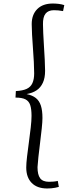

<svg xmlns="http://www.w3.org/2000/svg" viewBox="-20 -843 400 1090"><path d="M70 -326Q109 -328 131.5 -338.5Q154 -349 164 -371Q174 -393 174 -427Q174 -454 172 -492Q170 -530 167 -570Q164 -610 162 -646Q160 -682 160 -706Q160 -760 191.5 -791.5Q223 -823 280 -823Q296 -823 313 -821Q330 -819 345 -814L338 -780Q323 -783 310.5 -784Q298 -785 286 -785Q254 -785 238.5 -765.5Q223 -746 224 -704Q224 -687 225.5 -654.5Q227 -622 229.5 -582Q232 -542 234 -504.5Q236 -467 236 -441Q236 -401 223.5 -373.5Q211 -346 188 -330.5Q165 -315 131 -309Q164 -302 183.5 -286.5Q203 -271 212 -243.5Q221 -216 221 -173Q221 -152 217 -113.5Q213 -75 207.5 -32Q202 11 198 48.5Q194 86 193 106Q193 149 208 169Q223 189 258 189Q270 189 283 188Q296 187 308 184L314 218Q304 221 293 223Q282 225 271 226Q260 227 248 227Q191 227 160 195.5Q129 164 129 108Q129 85 133.5 46.5Q138 8 144 -35.5Q150 -79 154.5 -119Q159 -159 159 -185Q159 -224 151.5 -246.5Q144 -269 124.5 -279Q105 -289 68 -289Z"/></svg>

Font: Literata 24pt Light
Style: Italic
Weight: 300
Italic angle: -2°
Designer: Latin by Veronika Burian and Jose Scaglione. Greek by Irene Vlachou. Cyrillic by Vera Evstafieva
Foundry: TypeTogether
Version: Version 3.103;gftools[0.9.29]